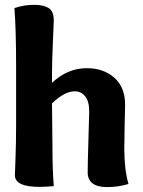

<svg xmlns="http://www.w3.org/2000/svg" viewBox="-20 -763 585 786"><path d="M120.1 -743.2Q158.2 -743.2 179.2 -730Q200.2 -716.8 200.2 -679.2Q200.2 -672.9 196.5 -590.8Q192.9 -508.8 192.9 -467.8V-423.8Q255.9 -483.9 335.9 -483.9Q403.8 -483.9 448 -444.8Q492.2 -405.8 492.2 -334Q492.2 -332 490.5 -262Q488.8 -191.9 488.8 -155.8Q488.8 -69.8 505.9 -9.8Q462.9 2.9 418.9 2.9Q338.9 2.9 338.9 -58.1Q338.9 -94.2 342 -190.7Q345.2 -287.1 345.2 -307.1Q345.2 -348.1 328.6 -368.7Q312 -389.2 286.1 -389.2Q244.1 -389.2 192.9 -339.8Q194.8 -211.9 194.8 -154.8Q194.8 -66.9 200.2 -1Q167 2 141.1 2Q41 2 41 -45.9Q41 -49.8 43.5 -115.5Q45.9 -181.2 45.9 -252V-496.1Q45.9 -639.2 39.1 -730Q77.1 -743.2 120.1 -743.2Z"/></svg>

Font: Sukar
Style: black
Weight: 900
Designer: Dario Muhafara - Ghiath Alsory
Foundry: Dario Muhafara - Ghiath Alsory
Version: Version 1.00 March 27, 2016, initial release